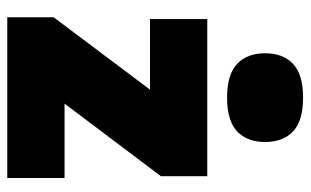

<svg xmlns="http://www.w3.org/2000/svg" viewBox="-183 -671 854 528"><g transform="rotate(90 244.0 -407.0)"><path d="M27.5 0V-127.5L226.5 -392.5H32.5V-550H464.5V-422.5L265 -157.5H469.5V0ZM248.5 -604.5Q185 -604.5 155.8 -632Q126.5 -659.5 126.5 -709Q126.5 -758.5 155.8 -786Q185 -813.5 248.5 -813.5Q312 -813.5 341.2 -786Q370.5 -758.5 370.5 -709Q370.5 -659.5 341.2 -632Q312 -604.5 248.5 -604.5Z"/></g></svg>

Font: Encode Sans SmCnd Black
Style: Regular
Weight: 900
Width: 4
Designer: Multiple Designers
Foundry: Impallari Type
Version: Version 3.002; ttfautohint (v1.8.3) -l 8 -r 50 -G 200 -x 14 